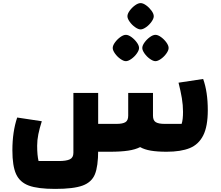

<svg xmlns="http://www.w3.org/2000/svg" viewBox="-20 -980 1427 1240"><path d="M60 0ZM1322 -268Q1322 -164 1292.5 -105.5Q1263 -47 1205.5 -23.5Q1148 0 1056 0Q996 0 954.5 -7Q913 -14 885 -30Q854 -14 807 -7Q760 0 690 0H614V-9Q614 94 593 145.5Q572 197 513.5 218.5Q455 240 336 240Q224 240 166 218.5Q108 197 84 144.5Q60 92 60 -9Q60 -129 91 -221L250 -197Q235 -150 227.5 -112.5Q220 -75 220 -39Q220 23 229 60H360Q408 60 431 49Q454 38 454 7V-380H614V-180H734Q772 -180 790 -191Q808 -202 808 -233V-380H968V-233Q968 -202 986 -191Q1004 -180 1042 -180H1153Q1162 -206 1162 -258Q1162 -301 1154.5 -346Q1147 -391 1133 -446L1292 -470Q1322 -387 1322 -268ZM708 -670Q708 -686 722.5 -706Q737 -726 757 -740.5Q777 -755 793 -755Q809 -755 829 -740.5Q849 -726 863.5 -706Q878 -686 878 -670Q878 -655 863.5 -634.5Q849 -614 828.5 -599.5Q808 -585 793 -585Q778 -585 757.5 -599.5Q737 -614 722.5 -634.5Q708 -655 708 -670ZM899 -670Q899 -686 913.5 -706Q928 -726 948 -740.5Q968 -755 984 -755Q1000 -755 1020 -740.5Q1040 -726 1054.5 -706Q1069 -686 1069 -670Q1069 -655 1054.5 -634.5Q1040 -614 1019.5 -599.5Q999 -585 984 -585Q969 -585 948.5 -599.5Q928 -614 913.5 -634.5Q899 -655 899 -670ZM803 -875Q803 -891 817.5 -911Q832 -931 852 -945.5Q872 -960 888 -960Q904 -960 924 -945.5Q944 -931 958.5 -911Q973 -891 973 -875Q973 -860 958.5 -839.5Q944 -819 923.5 -804.5Q903 -790 888 -790Q873 -790 852.5 -804.5Q832 -819 817.5 -839.5Q803 -860 803 -875Z"/></svg>

Font: Changa Black
Style: Regular
Weight: 900
Designer: Eduardo Rodriguez Tunni
Foundry: Eduardo Rodriguez Tunni
Version: Version 2.001; ttfautohint (v1.5.10-5e6f)